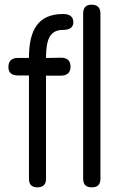

<svg xmlns="http://www.w3.org/2000/svg" viewBox="-20 -802 522 822"><path d="M104 -36C104 -12 116 0 140 0C165 0 177 -12 177 -36V-478H239C268 -478 282 -491 282 -517C282 -542 268 -555 241 -555C209 -554 188 -554 177 -554C177 -634 194 -674 250 -674C279 -674 294 -685 294 -707C294 -730 279 -742 250 -742C141 -742 104 -671 104 -554H57C30 -554 16 -541 16 -515C16 -491 30 -479 57 -479H104ZM336 -37C336 -12 348 0 373 0C398 0 410 -12 410 -37V-744C410 -769 397 -782 372 -782C348 -782 336 -769 336 -744Z"/></svg>

Font: Numismatica Pro
Style: Regular
Weight: 400
Designer: Chris Hopkins
Foundry: Edward C. D. Hopkins
Version: Version 2.19D